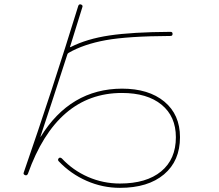

<svg xmlns="http://www.w3.org/2000/svg" viewBox="-20 -821 1040 911"><path d="M98.6 9.8Q88.9 5.9 92.8 -2.9Q228.5 -394.5 351.6 -793.9Q355.5 -802.7 364.3 -799.8Q374 -795.9 371.1 -788.1Q352.5 -726.6 312.5 -599.6Q311.5 -598.6 312.5 -597.7Q313.5 -596.7 315.4 -597.7Q391.6 -636.7 499.5 -652.8Q607.4 -668.9 789.1 -669.9Q798.8 -669.9 798.8 -660.2Q798.8 -650.4 789.1 -650.4Q586.9 -649.4 481.9 -630.4Q377 -611.3 305.7 -570.3Q300.8 -567.4 299.8 -563.5Q215.8 -303.7 171.9 -172.9L172.9 -171.9Q313.5 -399.4 558.6 -400.4Q685.5 -400.4 759.8 -338.9Q834 -277.3 834 -169.9Q834 -57.6 758.3 6.3Q682.6 70.3 548.8 70.3Q466.8 70.3 391.1 37.1Q315.4 3.9 258.8 -55.7Q252 -62.5 258.8 -70.3Q264.6 -76.2 273.4 -69.3Q326.2 -12.7 397.9 18.6Q469.7 49.8 548.8 49.8Q674.8 49.8 744.6 -7.8Q814.5 -65.4 814.5 -169.9Q814.5 -268.6 746.6 -324.2Q678.7 -379.9 558.6 -379.9Q249 -379.9 112.3 3.9Q107.4 13.7 98.6 9.8Z"/></svg>

Font: Rounded-X Mgen+ 1m thin
Style: Regular
Weight: 100
Designer: [Source Han Sans]
Ryoko NISHIZUKA  (kana & ideographs); Paul D. Hunt (Latin, Greek & Cyrillic); Wenlong ZHANG  (bopomofo
Version: Version 1.059.20150602